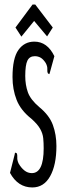

<svg xmlns="http://www.w3.org/2000/svg" viewBox="-20 -814 290 844"><path d="M122 10Q59 10 24 -54L44 -133L46 -143L53 -141Q57 -134 56 -122Q55 -110 62 -95Q73 -76 87.5 -64.5Q102 -53 120 -53Q172 -53 172 -162Q172 -186 170 -206.5Q168 -227 156.5 -247.5Q145 -268 118 -292Q71 -329 53 -375Q35 -421 35 -475Q35 -558 61 -594.5Q87 -631 131 -631Q188 -631 219 -567L200 -498L197 -488L191 -491Q187 -498 188 -510Q189 -522 181 -537Q170 -554 158.5 -560.5Q147 -567 133 -567Q110 -567 100.5 -547.5Q91 -528 91 -480Q91 -441 102.5 -408.5Q114 -376 153 -343Q197 -307 212.5 -264.5Q228 -222 228 -172Q228 -89 200.5 -39.5Q173 10 122 10ZM74 -653 48 -693 123 -794H135L212 -693L187 -654L130 -722Z"/></svg>

Font: Inconsolata UltraCondensed Medium
Style: Regular
Weight: 500
Width: 1
Monospace: yes
Designer: Raph Levien, Cyreal, Brenton Simpson
Foundry: Raph Levien, Cyreal, Google
Version: Version 3.001; ttfautohint (v1.8.2.53-6de2)